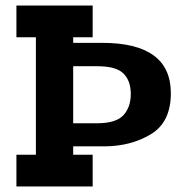

<svg xmlns="http://www.w3.org/2000/svg" viewBox="-20 -670 644 690"><path d="M313 0H39V-114H109V-536H39V-650H313V-536H243V-516H347Q594 -516 594 -335Q594 -231 522 -187.5Q450 -144 353 -144H243V-114H313ZM330 -432H243V-227H328Q397 -227 423.5 -256Q450 -285 450 -332Q450 -380 423.5 -406Q397 -432 330 -432Z"/></svg>

Font: Zilla Slab Bold
Style: Bold
Weight: 700
Designer: Typotheque.com
Foundry: Typotheque type foundry
Version: Version 1.1; 2017; ttfautohint (v1.6)